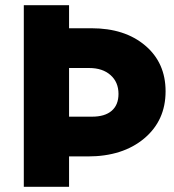

<svg xmlns="http://www.w3.org/2000/svg" viewBox="-20 -714 665 734"><path d="M71 0V-694H244V-606H330Q457 -606 535 -540Q613 -474 613 -365Q613 -253 531 -184.5Q449 -116 316 -116H244V0ZM321 -454H244V-268H332Q381 -268 407 -290.5Q433 -313 433 -355Q433 -400 402.5 -427Q372 -454 321 -454Z"/></svg>

Font: Cantarell Extra Bold
Style: Regular
Weight: 800
Designer: Dave Crossland, Nikolaus Waxweiler, Florian Fecher, Jacques Le Bailly, Eben Sorkin, Alexei Vanyashin, Alexios Zavras, Em
Version: Version 0.303